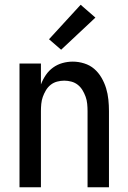

<svg xmlns="http://www.w3.org/2000/svg" viewBox="-20 -787 540 807"><path d="M62 0V-520H152V-432Q160 -453 172.5 -471.5Q185 -490 203 -503Q221 -516 242.5 -522Q264 -528 286 -528Q310 -528 334 -520.5Q358 -513 376 -497.5Q394 -482 406.5 -460.5Q419 -439 426 -416Q433 -393 435.5 -368.5Q438 -344 438 -320V0H348V-320Q348 -335 346.5 -350.5Q345 -366 340 -380Q335 -394 327 -407.5Q319 -421 307 -430.5Q295 -440 280 -444Q265 -448 250 -448Q235 -448 220 -444Q205 -440 193 -430.5Q181 -421 173 -407.5Q165 -394 160 -380Q155 -366 153.5 -350.5Q152 -335 152 -320V0ZM237 -578 186 -622 319 -767 381 -713Z"/></svg>

Font: Iosevka SS04 Medium
Style: Regular
Weight: 500
Monospace: yes
Designer: Belleve Invis
Foundry: Belleve Invis
Version: Version 19.0.0; ttfautohint (v1.8.4)